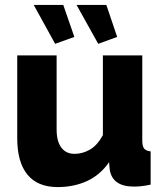

<svg xmlns="http://www.w3.org/2000/svg" viewBox="-20 -750 667 780"><path d="M291 -730H412L456 -600L379 -572ZM117 -730H237L282 -600L204 -572ZM214 10Q133 10 91.5 -40.5Q50 -91 50 -189V-525H210V-224Q210 -176 229 -150.5Q248 -125 283 -125Q315 -125 345 -142Q375 -159 398 -201V-525H558V-180Q558 -156 565.5 -146.5Q573 -137 592 -135V0Q569 5 553 6.5Q537 8 524 8Q438 8 426 -59L423 -91Q387 -39 333.5 -14.5Q280 10 214 10Z"/></svg>

Font: Boldmen
Style: Bold
Weight: 700
Designer: Matt McInerney, Pablo Impallari, Rodrigo Fuenzalida
Foundry: LIVING CONCEPT
Version: Version 1.000